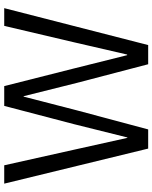

<svg xmlns="http://www.w3.org/2000/svg" viewBox="76 -814 738 931"><g transform="rotate(-90 445.5 -349.0)"><path d="M190 0 20 -698H109L184 -362L242 -101H244L309 -362L397 -698H493L578 -362L643 -102H646L706 -362L785 -698H871L692 0H599L508 -348L444 -604H442L376 -348L283 0Z"/></g></svg>

Font: IBM Plex Sans Devanagari
Style: Regular
Weight: 400
Designer: Mike Abbink, Paul van der Laan, Pieter van Rosmalen, Erin McLaughlin
Foundry: Bold Monday
Version: Version 1.1